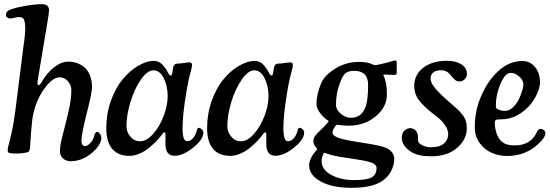

<svg xmlns="http://www.w3.org/2000/svg" viewBox="-20 -729 2613 913"><path d="M52.7 -200.7 92.3 -514.2Q101.1 -570.3 99.9 -600.1Q98.6 -629.9 92.5 -638.7Q86.4 -647.5 71.8 -647.9Q63 -648.4 49.6 -644.8Q36.1 -641.1 27.3 -641.1Q19.5 -641.6 13.9 -646.2Q8.3 -650.9 8.3 -658.7Q8.3 -671.9 21 -679.2Q33.7 -686.5 59.6 -692.9Q142.6 -710.9 186 -709Q198.7 -708 206.1 -700.2Q213.4 -692.4 213.4 -680.7Q213.4 -669.9 200.9 -595Q188.5 -520 174.6 -438.7Q160.6 -357.4 158.7 -343.3Q157.7 -335.9 158.9 -329.8Q160.2 -323.7 163.6 -323.7Q170.4 -323.7 181.6 -344.7Q204.6 -383.3 238 -409.7Q271.5 -436 306.2 -436Q319.8 -436 333.5 -433.1Q347.2 -430.2 362.8 -421.6Q378.4 -413.1 390.1 -400.1Q401.9 -387.2 409.7 -365.2Q417.5 -343.3 417.5 -315.4Q417.5 -287.6 392.3 -189.7Q367.2 -91.8 367.2 -57.1Q367.2 -47.4 371.6 -41Q376 -34.7 382.8 -33.7Q393.6 -33.2 408 -47.4Q422.4 -61.5 426.8 -79.6Q432.1 -102.1 442.9 -102.1Q449.2 -101.6 455.6 -92Q461.9 -82.5 461.9 -72.3Q461.9 -58.1 450.4 -39.1Q439 -20 417.5 -2.4Q370.1 37.6 316.9 37.6Q294.4 37.6 279.8 24.7Q265.1 11.7 265.1 -12.2Q265.1 -38.1 278.6 -88.9Q292 -139.6 305.7 -198.2Q319.3 -256.8 319.3 -301.3Q319.3 -322.8 303.5 -342Q287.6 -361.3 263.2 -361.3Q233.9 -361.3 199.5 -318.8Q165 -276.4 147.5 -221.7Q137.2 -190.4 132.8 -153.6Q128.4 -116.7 122.6 -27.3Q121.6 -14.6 117.9 -9.5Q114.3 -4.4 103.5 -3.4Q84 1 64.9 1Q41.5 1 35.2 0Q24.4 -0.5 20.5 -3.7Q16.6 -6.8 16.6 -14.2Q16.6 -24.9 21.7 -43Q26.9 -61 36.1 -102.3Q45.4 -143.6 52.7 -200.7Z M946.8 -98.1Q946.8 -65.9 898.7 -27.1Q850.6 11.7 809.6 11.7Q766.6 11.7 766.6 -45.9Q766.6 -53.7 766.8 -69.3Q767.1 -85 767.1 -88.9Q766.1 -100.1 760.7 -100.1Q758.8 -100.1 757.1 -98.1Q755.4 -96.2 752.7 -92.5Q750 -88.9 748 -86.4Q737.3 -72.3 723.9 -58.3Q710.4 -44.4 689.9 -27.1Q669.4 -9.8 644.3 1.2Q619.1 12.2 595.2 12.2Q541.5 12.2 513.4 -21.5Q485.4 -55.2 485.4 -119.6Q485.4 -187.5 507.1 -248.8Q528.8 -310.1 562.3 -350.8Q595.7 -391.6 636 -415.5Q676.3 -439.5 713.9 -439.5Q722.7 -439.5 731.4 -435.8Q740.2 -432.1 745.8 -427.7Q751.5 -423.3 758.3 -414.8Q765.1 -406.2 768.1 -402.1Q771 -397.9 776.1 -388.7Q781.2 -379.4 781.7 -378.9Q787.1 -369.6 793 -369.6Q798.8 -369.6 801.3 -397Q803.2 -412.1 807.9 -418.9Q812.5 -425.8 821.8 -426.3Q837.9 -426.8 856.7 -429.7Q875.5 -432.6 879.9 -432.6Q893.1 -432.6 893.1 -419.9Q893.1 -415.5 892.1 -410.4Q891.1 -405.3 890.1 -401.1Q889.2 -397 886.7 -387.9Q884.3 -378.9 882.3 -371.1Q870.1 -323.2 859.1 -245.8Q848.1 -168.5 848.1 -119.1Q848.1 -58.6 868.7 -57.6Q884.8 -57.1 897.7 -71.8Q910.6 -86.4 916.5 -111.3Q918.9 -122.1 927.2 -121.1Q933.6 -120.1 941.4 -112.3Q946.8 -106.4 946.8 -98.1ZM709.5 -394.5Q680.2 -394.5 649.7 -350.1Q619.1 -305.7 600.3 -243.7Q581.5 -181.6 581.5 -129.9Q581.5 -100.6 600.3 -78.9Q619.1 -57.1 646.5 -57.1Q676.8 -57.1 707.8 -91.8Q738.8 -126.5 758.1 -177Q777.3 -227.5 777.3 -272.5Q777.3 -318.4 759 -356.4Q740.7 -394.5 709.5 -394.5Z M1426.3 -98.1Q1426.3 -65.9 1378.2 -27.1Q1330.1 11.7 1289.1 11.7Q1246.1 11.7 1246.1 -45.9Q1246.1 -53.7 1246.3 -69.3Q1246.6 -85 1246.6 -88.9Q1245.6 -100.1 1240.2 -100.1Q1238.3 -100.1 1236.6 -98.1Q1234.9 -96.2 1232.2 -92.5Q1229.5 -88.9 1227.5 -86.4Q1216.8 -72.3 1203.4 -58.3Q1189.9 -44.4 1169.4 -27.1Q1148.9 -9.8 1123.8 1.2Q1098.6 12.2 1074.7 12.2Q1021 12.2 992.9 -21.5Q964.8 -55.2 964.8 -119.6Q964.8 -187.5 986.6 -248.8Q1008.3 -310.1 1041.7 -350.8Q1075.2 -391.6 1115.5 -415.5Q1155.8 -439.5 1193.4 -439.5Q1202.1 -439.5 1210.9 -435.8Q1219.7 -432.1 1225.3 -427.7Q1231 -423.3 1237.8 -414.8Q1244.6 -406.2 1247.6 -402.1Q1250.5 -397.9 1255.6 -388.7Q1260.7 -379.4 1261.2 -378.9Q1266.6 -369.6 1272.5 -369.6Q1278.3 -369.6 1280.8 -397Q1282.7 -412.1 1287.4 -418.9Q1292 -425.8 1301.3 -426.3Q1317.4 -426.8 1336.2 -429.7Q1355 -432.6 1359.4 -432.6Q1372.6 -432.6 1372.6 -419.9Q1372.6 -415.5 1371.6 -410.4Q1370.6 -405.3 1369.6 -401.1Q1368.7 -397 1366.2 -387.9Q1363.8 -378.9 1361.8 -371.1Q1349.6 -323.2 1338.6 -245.8Q1327.6 -168.5 1327.6 -119.1Q1327.6 -58.6 1348.1 -57.6Q1364.3 -57.1 1377.2 -71.8Q1390.1 -86.4 1396 -111.3Q1398.4 -122.1 1406.7 -121.1Q1413.1 -120.1 1420.9 -112.3Q1426.3 -106.4 1426.3 -98.1ZM1189 -394.5Q1159.7 -394.5 1129.2 -350.1Q1098.6 -305.7 1079.8 -243.7Q1061 -181.6 1061 -129.9Q1061 -100.6 1079.8 -78.9Q1098.6 -57.1 1126 -57.1Q1156.2 -57.1 1187.3 -91.8Q1218.3 -126.5 1237.5 -177Q1256.8 -227.5 1256.8 -272.5Q1256.8 -318.4 1238.5 -356.4Q1220.2 -394.5 1189 -394.5Z M1484.9 -234.4Q1484.9 -279.3 1507.3 -333.5Q1523.9 -372.1 1575.2 -403.3Q1626.5 -434.6 1687 -434.6Q1723.6 -434.6 1746.1 -425.3Q1757.8 -419.4 1763.7 -419.4Q1773.4 -419.4 1797.4 -425.8Q1815.4 -429.2 1834 -435.1Q1852.5 -440.9 1856 -441.4Q1863.3 -441.9 1865.7 -437Q1867.2 -432.1 1866.2 -405.8Q1866.2 -401.4 1866.5 -395.3Q1866.7 -389.2 1866.7 -386.2Q1866.7 -383.3 1866.2 -380.1Q1865.7 -377 1864.5 -375.5Q1863.3 -374 1860.8 -373.5Q1851.6 -372.1 1832.5 -373.5Q1813.5 -375 1807.1 -374.5Q1804.7 -374.5 1803.7 -373Q1802.7 -371.6 1803 -370.4Q1803.2 -369.1 1804.2 -368.2Q1819.8 -338.4 1819.8 -279.8Q1819.8 -219.7 1766.4 -175.5Q1712.9 -131.3 1637.7 -131.3Q1622.6 -131.3 1604.2 -133.5Q1585.9 -135.7 1585 -135.7Q1578.1 -135.7 1572.3 -126.5Q1561 -108.9 1561 -97.7Q1561 -82 1598.1 -70.8Q1627.9 -61.5 1695.6 -51.5Q1763.2 -41.5 1793 -33.2Q1826.2 -24.9 1840.6 -8.8Q1855 7.3 1855 26.4Q1855 55.7 1839.1 85.9Q1823.2 116.2 1791 135.7Q1743.7 164.1 1650.4 164.1Q1560.1 164.1 1505.1 134Q1450.2 104 1450.2 57.6Q1450.2 23.4 1485.8 -15.6Q1488.8 -18.6 1488.8 -20L1484.9 -25.4Q1470.2 -41 1470.2 -57.6Q1470.2 -71.8 1479.7 -84.2Q1489.3 -96.7 1507.1 -113Q1524.9 -129.4 1534.2 -141.6Q1535.6 -143.6 1537.8 -145.8Q1540 -147.9 1541.3 -149.4Q1542.5 -150.9 1542.5 -152.3Q1542.5 -153.3 1541.5 -154.5Q1540.5 -155.8 1537.1 -158Q1533.7 -160.2 1531.7 -161.6Q1514.2 -174.8 1499.5 -195.3Q1484.9 -215.8 1484.9 -234.4ZM1648.9 -168.9Q1694.8 -168.9 1714.8 -212.4Q1730.5 -245.1 1730.5 -325.2Q1730.5 -392.1 1664.1 -392.1Q1633.3 -392.1 1619.9 -378.2Q1606.4 -364.3 1593.8 -326.2Q1577.6 -283.2 1577.6 -230Q1577.6 -208.5 1599.9 -188.7Q1622.1 -168.9 1648.9 -168.9ZM1509.3 37.1Q1509.3 77.1 1554.4 102.3Q1599.6 127.4 1664.6 127.4Q1724.6 127.4 1747.6 114.3Q1770.5 101.1 1770.5 69.3Q1770.5 50.8 1737.3 41Q1711.4 33.7 1660.6 26.6Q1609.9 19.5 1597.7 17.1Q1558.6 10.3 1531.7 0.5Q1524.4 -2.4 1522.9 -2.4Q1520.5 -2.4 1518.1 2.9Q1509.3 21.5 1509.3 37.1Z M1967.8 -77.1Q1967.8 -74.7 1967.5 -69.3Q1967.3 -64 1967.8 -60.5Q1968.3 -48.3 1987.5 -38.6Q2006.8 -28.8 2028.3 -28.8Q2070.8 -28.8 2091.1 -46.6Q2111.3 -64.5 2111.3 -91.3Q2111.3 -109.9 2098.9 -129.4Q2086.4 -148.9 2073 -160.9Q2059.6 -172.9 2037.1 -189.9Q1991.7 -225.6 1970.7 -254.6Q1949.7 -283.7 1949.7 -319.3Q1949.7 -374 1992.7 -407Q2035.6 -439.9 2106.4 -439.9Q2147.9 -439.9 2174.1 -422.9Q2200.2 -405.8 2200.2 -378.4Q2200.2 -361.3 2189.2 -351.6Q2178.2 -341.8 2166 -341.8Q2153.8 -341.8 2146 -347.4Q2138.2 -353 2127.4 -366.7Q2115.2 -382.3 2103.8 -388.7Q2092.3 -395 2076.7 -395Q2051.8 -395 2039.6 -384Q2027.3 -373 2027.3 -355.5Q2027.3 -338.9 2042.7 -317.9Q2058.1 -296.9 2095.7 -262.2Q2107.9 -251 2128.2 -233.6Q2148.4 -216.3 2158 -207Q2167.5 -197.8 2179 -183.3Q2190.4 -168.9 2195.1 -153.8Q2199.7 -138.7 2199.7 -119.6Q2199.7 -65.4 2153.3 -25.6Q2106.9 14.2 2031.7 14.2Q1968.3 14.2 1936.5 -5.9Q1890.6 -34.7 1890.6 -75.2Q1890.6 -94.7 1902.8 -107.2Q1915 -119.6 1930.7 -119.6Q1945.8 -119.6 1956.5 -108.4Q1967.3 -97.2 1967.8 -77.1Z M2464.4 -439Q2493.7 -439 2513.7 -420.9Q2547.9 -390.1 2547.9 -337.9Q2547.9 -311.5 2531.2 -277.3Q2514.6 -243.2 2490.7 -219.2Q2432.1 -161.6 2364.7 -161.6Q2344.7 -161.6 2338.9 -158.9Q2333 -156.2 2333 -145Q2333 -121.6 2340.3 -97.9Q2347.7 -74.2 2361.8 -59.6Q2381.8 -37.6 2427.2 -37.6Q2501.5 -37.6 2530.8 -96.7Q2536.1 -107.9 2540.3 -112.1Q2544.4 -116.2 2549.8 -116.2Q2557.1 -116.2 2564.9 -111.3Q2573.2 -106 2573.2 -95.7Q2573.2 -74.2 2539.6 -44.4Q2478.5 12.7 2391.6 12.7Q2353 12.7 2318.8 -2Q2284.7 -16.6 2261.2 -48.3Q2237.8 -80.1 2237.8 -123.5Q2237.8 -200.2 2265.1 -265.1Q2296.4 -341.8 2348.6 -390.4Q2400.9 -439 2464.4 -439ZM2345.2 -210.9Q2358.9 -201.7 2381.8 -201.7Q2402.8 -201.7 2422.4 -221.7Q2441.9 -241.7 2455.1 -274.4Q2468.8 -311 2468.8 -325.7Q2468.8 -351.6 2441.9 -370.6Q2425.8 -382.3 2409.7 -382.3Q2394.5 -382.3 2382.6 -368.9Q2370.6 -355.5 2359.4 -330.1Q2337.9 -278.3 2337.9 -228Q2337.9 -219.7 2338.9 -217Q2339.8 -214.4 2345.2 -210.9Z"/></svg>

Font: Cooper* Medium
Style: Italic
Weight: 500
Italic angle: -7°
Designer: Owen Earl
Foundry: indestructible type*
Version: Version 0.001